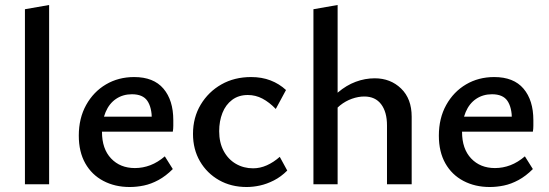

<svg xmlns="http://www.w3.org/2000/svg" viewBox="-20 -739 2200 770"><path d="M80 0V-702L177 -719V0Z M500 11Q441 11 394.5 -13.5Q348 -38 322 -84Q296 -130 296 -195Q296 -265 325.5 -318Q355 -371 405 -400.5Q455 -430 518 -430Q596 -430 635.5 -383.5Q675 -337 675 -257Q675 -247 675 -234.5Q675 -222 673 -211H589V-259Q589 -308 571 -334.5Q553 -361 509 -361Q473 -361 445.5 -342.5Q418 -324 403.5 -289.5Q389 -255 389 -210Q389 -142 425.5 -103.5Q462 -65 521 -65Q553 -65 583 -76.5Q613 -88 641 -112L673 -61Q645 -33 615.5 -17Q586 -1 557 5Q528 11 500 11ZM346 -211 357 -271H661V-211Z M969 11Q907 11 858.5 -16.5Q810 -44 782 -92Q754 -140 754 -202Q754 -268 785 -319.5Q816 -371 868 -400.5Q920 -430 987 -430Q1030 -430 1065 -416.5Q1100 -403 1127 -378L1086 -302Q1060 -329 1032.5 -343.5Q1005 -358 974 -358Q937 -358 911 -338.5Q885 -319 872 -286Q859 -253 859 -213Q859 -167 877 -133.5Q895 -100 926 -82Q957 -64 995 -64Q1023 -64 1050 -76Q1077 -88 1102 -110L1132 -55Q1107 -30 1078.5 -15.5Q1050 -1 1022.5 5Q995 11 969 11Z M1532 0V-236Q1532 -290 1508.5 -321Q1485 -352 1441 -352Q1417 -352 1391.5 -343Q1366 -334 1344 -316.5Q1322 -299 1308 -272L1275 -297Q1302 -340 1335.5 -368.5Q1369 -397 1406.5 -411Q1444 -425 1483 -425Q1546 -425 1588.5 -384Q1631 -343 1631 -271V0ZM1237 0V-702L1334 -719V0Z M1944 11Q1885 11 1838.5 -13.5Q1792 -38 1766 -84Q1740 -130 1740 -195Q1740 -265 1769.5 -318Q1799 -371 1849 -400.5Q1899 -430 1962 -430Q2040 -430 2079.5 -383.5Q2119 -337 2119 -257Q2119 -247 2119 -234.5Q2119 -222 2117 -211H2033V-259Q2033 -308 2015 -334.5Q1997 -361 1953 -361Q1917 -361 1889.5 -342.5Q1862 -324 1847.5 -289.5Q1833 -255 1833 -210Q1833 -142 1869.5 -103.5Q1906 -65 1965 -65Q1997 -65 2027 -76.5Q2057 -88 2085 -112L2117 -61Q2089 -33 2059.5 -17Q2030 -1 2001 5Q1972 11 1944 11ZM1790 -211 1801 -271H2105V-211Z"/></svg>

Font: Ysabeau SemiBold
Style: Regular
Weight: 600
Designer: Christian Thalmann (Catharsis Fonts)
Version: Version 2.000;gftools[0.9.27.dev2+g8671c4b]